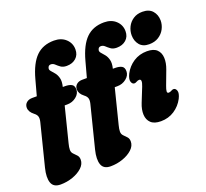

<svg xmlns="http://www.w3.org/2000/svg" viewBox="-158 -915 1362 1272"><g transform="rotate(-20 523.5 -279.0)"><path d="M23 -378.5Q23 -400 38.5 -413.5Q54 -427 79.5 -427H111.5L141.5 -537Q169.5 -640.5 217.8 -687.8Q266 -735 343.5 -735Q395 -735 426.8 -705.2Q458.5 -675.5 458.5 -631.5Q458.5 -593 433 -570.5Q407.5 -548 367.5 -548Q341.5 -548 325.8 -559.5Q310 -571 298 -582.5Q286 -594 270.5 -594Q252.5 -594 248.5 -574.5Q246 -563.5 256 -552.5Q266 -541.5 278.5 -526.2Q291 -511 297.2 -487.2Q303.5 -463.5 294.5 -426.5V-426H309Q339.5 -426 356.5 -416.5Q373.5 -407 373.5 -380Q373.5 -350.5 346.2 -328.8Q319 -307 283 -307H264.5L203 -62.5Q196 -36 196 -18.5Q196 -0.5 207.5 11Q219 22.5 230.2 34.5Q241.5 46.5 241.5 67Q241.5 98 214.8 122.8Q188 147.5 146.8 162Q105.5 176.5 61 176.5Q11 176.5 -2.2 139Q-15.5 101.5 0.5 37L75 -259Q80.5 -281.5 76.5 -296.2Q72.5 -311 54.5 -324.5Q23 -349 23 -378.5ZM376 -378.5Q376 -400 391.5 -413.5Q407 -427 432.5 -427H464.5L494.5 -537Q522.5 -640.5 570.8 -687.8Q619 -735 696.5 -735Q748 -735 779.8 -705.2Q811.5 -675.5 811.5 -631.5Q811.5 -593 786 -570.5Q760.5 -548 720.5 -548Q694.5 -548 678.8 -559.5Q663 -571 651 -582.5Q639 -594 623.5 -594Q605.5 -594 601.5 -574.5Q599 -563.5 609 -552.5Q619 -541.5 631.5 -526.2Q644 -511 650.2 -487.2Q656.5 -463.5 647.5 -426.5V-426H662Q692.5 -426 709.5 -416.5Q726.5 -407 726.5 -380Q726.5 -350.5 699.2 -328.8Q672 -307 636 -307H617.5L556 -62.5Q549 -36 549 -18.5Q549 -0.5 560.5 11Q572 22.5 583.2 34.5Q594.5 46.5 594.5 67Q594.5 98 567.8 122.8Q541 147.5 499.8 162Q458.5 176.5 414 176.5Q364 176.5 350.8 139Q337.5 101.5 353.5 37L428 -259Q433.5 -281.5 429.5 -296.2Q425.5 -311 407.5 -324.5Q376 -349 376 -378.5ZM930 -496Q886 -496 863.2 -523.2Q840.5 -550.5 840 -591Q840 -622.5 854 -650.5Q868 -678.5 894.8 -696.2Q921.5 -714 959.5 -714Q1006 -714 1030 -686.8Q1054 -659.5 1054.5 -619Q1054.5 -588 1039.8 -559.8Q1025 -531.5 997.2 -513.8Q969.5 -496 930 -496ZM940.5 -199.5Q931.5 -176 930.8 -163.2Q930 -150.5 942 -150.5Q951 -150.5 962.5 -157Q971 -162 978 -162Q993 -162 999.8 -143Q1006.5 -124 989 -89Q966 -45 924.2 -17.5Q882.5 10 829 10Q782 10 759 -12Q736 -34 734.2 -70.2Q732.5 -106.5 749.5 -148.5L789.5 -248.5Q809 -297.5 785.5 -297.5Q776.5 -297.5 765 -291Q756.5 -286 749.5 -286Q734.5 -286 728 -305Q721.5 -324 738.5 -359Q761.5 -403.5 803.2 -430.8Q845 -458 898.5 -458Q945.5 -458 968 -436Q990.5 -414 992.2 -378Q994 -342 978 -299.5Z"/></g></svg>

Font: Fraunces 144pt SuperSoft Black
Style: Italic
Weight: 900
Italic angle: -16°
Version: Version 1.000;[b76b70a41]